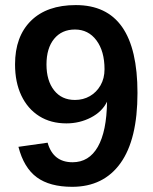

<svg xmlns="http://www.w3.org/2000/svg" viewBox="-20 -718 596 748"><path d="M515.6 -356Q515.6 -174.8 449.5 -82.5Q383.3 9.8 261.2 9.8Q173.8 9.8 123.3 -27.3Q72.8 -64.5 51.8 -146L165.5 -162.1Q187 -85.9 262.7 -85.9Q326.7 -85.9 361.1 -146Q395.5 -206.1 397 -321.8Q377.9 -282.7 334 -260Q290 -237.3 238.8 -237.3Q177.7 -237.3 132.8 -265.6Q87.9 -293.9 63.2 -345.7Q38.6 -397.5 38.6 -467.3Q38.6 -575.7 100.6 -637Q162.6 -698.2 275.4 -698.2Q396 -698.2 455.8 -612.8Q515.6 -527.3 515.6 -356ZM387.2 -448.2Q387.2 -518.6 355.7 -560.8Q324.2 -603 272 -603Q220.7 -603 190.9 -566.7Q161.1 -530.3 161.1 -466.8Q161.1 -403.8 190.7 -366.2Q220.2 -328.6 272 -328.6Q304.2 -328.6 330.1 -343.5Q356 -358.4 371.6 -385.5Q387.2 -412.6 387.2 -448.2Z"/></svg>

Font: Arimo SemiBold
Style: Regular
Weight: 600
Designer: Steve Matteson
Foundry: Monotype Imaging Inc.
Version: Version 1.33